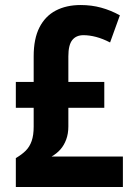

<svg xmlns="http://www.w3.org/2000/svg" viewBox="-20 -744 540 764"><path d="M301 -724Q344 -724 382.5 -713.5Q421 -703 457 -683L418 -575Q389 -590 362.5 -597Q336 -604 312 -604Q283 -604 267.5 -584.5Q252 -565 252 -520V-418H395V-315H252V-241Q252 -212 243.5 -189Q235 -166 220.5 -149.5Q206 -133 185 -121H469V0H43V-115Q67 -129 82.5 -144.5Q98 -160 106 -183Q114 -206 114 -240V-315H43V-418H114V-520Q114 -590 137 -635Q160 -680 202 -702Q244 -724 301 -724Z"/></svg>

Font: Noto Sans Condensed
Style: Regular
Weight: 400
Width: 3
Version: Version 2.013